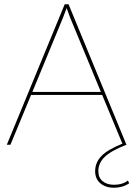

<svg xmlns="http://www.w3.org/2000/svg" viewBox="-20 -680 627 902"><path d="M581 168 587 181Q556 202 515 202Q477 202 452 181.5Q427 161 427 124Q427 84 456 53.5Q485 23 555 -5L460 -234H126L29 0H12L284 -660H302L574 0Q502 28 472 57Q442 86 442 124Q442 155 462.5 171.5Q483 188 515 188Q556 188 581 168ZM132 -248H454L310 -596L293 -642L276 -597Z"/></svg>

Font: Elaine Sans Thin
Style: Regular
Weight: 250
Designer: Wei Huang
Foundry: Wei Huang
Version: Version 2.001;December 24, 2019;FontCreator 12.0.0.2547 64-b